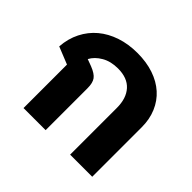

<svg xmlns="http://www.w3.org/2000/svg" viewBox="-135 -738 909 909"><g transform="rotate(45 320.0 -283.0)"><path d="M117 -291 30 -326Q34 -381 56.5 -425.5Q79 -470 116 -501Q153 -532 203.5 -549Q254 -566 314 -566Q375 -566 423.5 -549.5Q472 -533 506 -502.5Q540 -472 558.5 -428.5Q577 -385 577 -332V0H429V-313Q429 -377 396.5 -413Q364 -449 301 -449Q253 -449 218.5 -429Q184 -409 168 -379L203 -366Q239 -352 252 -334Q265 -316 265 -280V0H117Z"/></g></svg>

Font: IBM Plex Thai
Style: Bold
Weight: 700
Designer: Mike Abbink, Paul van der Laan, Pieter van Rosmalen, Ben Mitchell, Mark Frömberg
Foundry: Bold Monday
Version: Version 1.0